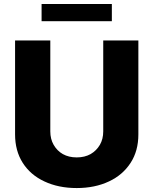

<svg xmlns="http://www.w3.org/2000/svg" viewBox="-20 -929 765 958"><path d="M495.1 -273.4V-727.1H670.4V-258.3Q670.4 -176.3 631.8 -116.7Q592.3 -55.7 523.9 -23.9Q453.6 9.3 362.8 9.3Q271.5 9.3 201.2 -23.9Q131.8 -56.2 93.3 -116.7Q55.2 -176.8 55.2 -258.3V-727.1H231V-273.4Q231 -235.4 247.6 -206.5Q265.1 -176.3 293.5 -160.2Q323.2 -143.6 362.8 -143.6Q402.3 -143.6 432.1 -160.2Q461.4 -177.2 478.5 -206.5Q495.1 -235.4 495.1 -273.4ZM187.5 -909.2H538.1V-823.2H187.5Z"/></svg>

Font: My Font
Style: Regular
Weight: 500
Designer: Rasmus Andersson
Foundry: rsms
Version: Version 0.001